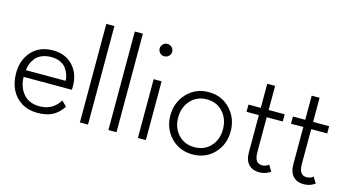

<svg xmlns="http://www.w3.org/2000/svg" viewBox="-78 -985 2355 1295"><g transform="rotate(15 1100.0 -338.0)"><path d="M83 -198.5Q83.5 -129 123.2 -81.8Q163 -34.5 236.5 -34.5Q266 -34.5 291 -42.5Q316 -50.5 332.5 -63.5Q349 -76.5 359 -88.5Q369 -100.5 375.5 -113L411 -78Q381.5 -32.5 340 -10.2Q298.5 12 233.5 12Q169.5 12 122.2 -17.5Q75 -47 51 -97Q27 -147 27 -210.5Q27 -303 81.5 -362.8Q136 -422.5 229.5 -422.5Q316 -422.5 368.2 -367Q420.5 -311.5 420.5 -221Q420.5 -208.5 419.5 -198.5ZM363.5 -246Q363 -268 355.8 -289.2Q348.5 -310.5 334 -330.8Q319.5 -351 292.5 -363.5Q265.5 -376 230 -376Q192.5 -376 164.2 -364Q136 -352 120 -332Q104 -312 95.8 -290.8Q87.5 -269.5 85.5 -246Z M585.5 0H529V-688H585.5Z M784.5 0H728V-688H784.5Z M962.5 -578Q945 -578 932.2 -590.8Q919.5 -603.5 919.5 -621Q919.5 -639 932.2 -651.8Q945 -664.5 962.5 -664.5Q980.5 -664.5 993.8 -651.8Q1007 -639 1007 -621Q1007 -603.5 994 -590.8Q981 -578 962.5 -578ZM934 0V-410.5H989.5V0Z M1317 12Q1226 12 1166 -50.2Q1106 -112.5 1106 -204Q1106 -296 1166 -359.2Q1226 -422.5 1317 -422.5Q1408 -422.5 1467.5 -359.2Q1527 -296 1527 -204Q1527 -112.5 1467.8 -50.2Q1408.5 12 1317 12ZM1473 -204Q1473 -276 1429.8 -324Q1386.5 -372 1317 -372Q1248 -372 1204.2 -324Q1160.5 -276 1160.5 -204Q1160.5 -132.5 1204 -85.5Q1247.5 -38.5 1317 -38.5Q1386.5 -38.5 1429.8 -85.5Q1473 -132.5 1473 -204Z M1596 -410.5H1682V-579H1737V-410.5H1849V-360H1737V-115Q1737 -38.5 1790 -38.5Q1802.5 -38.5 1813.5 -42.5Q1824.5 -46.5 1829 -50Q1833.5 -53.5 1835.5 -56L1861.5 -13.5Q1854 -6 1832.2 3Q1810.5 12 1780.5 12Q1736.5 12 1709.2 -16.2Q1682 -44.5 1682 -100.5V-360H1596Z M1906.5 -410.5H1992.5V-579H2047.5V-410.5H2159.5V-360H2047.5V-115Q2047.5 -38.5 2100.5 -38.5Q2113 -38.5 2124 -42.5Q2135 -46.5 2139.5 -50Q2144 -53.5 2146 -56L2172 -13.5Q2164.5 -6 2142.8 3Q2121 12 2091 12Q2047 12 2019.8 -16.2Q1992.5 -44.5 1992.5 -100.5V-360H1906.5Z"/></g></svg>

Font: League Spartan Light
Style: Regular
Weight: 277
Foundry: The League of Moveable Type
Version: Version 2.002